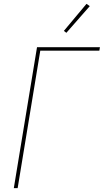

<svg xmlns="http://www.w3.org/2000/svg" viewBox="-20 -981 541 1001"><path d="M52 0 173 -735H501L498 -717H190L72 0ZM326 -810 313 -820 431 -961 448 -949Z"/></svg>

Font: Iosevka SS18 Thin
Style: Italic
Weight: 100
Italic angle: -9°
Monospace: yes
Designer: Belleve Invis
Foundry: Belleve Invis
Version: Version 25.1.1; ttfautohint (v1.8.4)